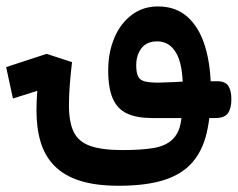

<svg xmlns="http://www.w3.org/2000/svg" viewBox="-103 -370 754 609"><path d="M273.4 219.2Q200.2 219.2 150.1 203.1Q100.1 187 69.8 156.2Q39.6 125.5 26.1 81.3Q12.7 37.1 12.7 -19.5Q12.7 -47.9 14.9 -75.9Q17.1 -104 21 -132.3L48.3 -92.3L-62 -57.6L-83.5 -157.2L44.9 -199.2L125.5 -172.9Q121.1 -136.7 118.4 -101.8Q115.7 -66.9 115.7 -36.6Q115.7 18.1 131.1 49.1Q146.5 80.1 183.6 93Q220.7 106 285.6 106Q343.3 106 381.8 99.9Q420.4 93.8 441.9 74.2Q465.3 53.7 471.2 14.4Q477.1 -24.9 477.1 -86.9Q477.1 -166 455.6 -202.4Q434.1 -238.8 396 -238.8Q362.3 -238.8 345.7 -217Q329.1 -195.3 329.1 -163.1Q329.1 -139.6 335 -127.7Q340.8 -115.7 356.2 -111.8Q371.6 -107.9 399.9 -107.9Q423.8 -108.4 448.2 -109.6Q472.7 -110.8 496.6 -112.3H586.4Q611.3 -112.3 621.1 -97.7Q630.9 -83 630.9 -55.7Q630.9 -25.9 619.9 -10.7Q608.9 4.4 580.1 4.4H379.4Q331.1 4.4 300.3 -9.8Q269.5 -23.9 254.9 -57.1Q240.2 -90.3 240.2 -146.5Q240.2 -204.1 259.8 -250Q279.3 -295.9 314.9 -322.8Q350.6 -349.6 397.9 -349.6Q454.6 -349.6 491.9 -316.2Q529.3 -282.7 547.6 -222.4Q565.9 -162.1 565.9 -82Q565.9 -4.9 552.5 52Q539.1 108.9 506.3 146Q473.6 183.1 416.7 201.2Q359.9 219.2 273.4 219.2Z"/></svg>

Font: Cascadia Mono Medium
Style: Regular
Weight: 500
Monospace: yes
Designer: Aaron Bell
Foundry: Saja Typeworks
Version: Version 2407.024